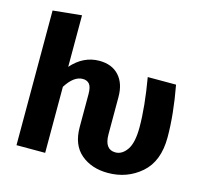

<svg xmlns="http://www.w3.org/2000/svg" viewBox="-110 -882 1089 1022"><g transform="rotate(15 434.5 -370.5)"><path d="M798 -531Q827 -374 827 -248Q827 -116 750.5 -49.5Q674 17 568 17Q478 17 419.5 -32.5Q361 -82 361 -180V-361Q361 -401 348 -416.5Q335 -432 311 -432Q262 -432 219 -364V0H61V-742L219 -758V-474Q284 -548 372 -548Q441 -548 480 -505.5Q519 -463 519 -388V-183Q519 -99 579 -99Q616 -99 642.5 -137.5Q669 -176 669 -261Q669 -374 642 -531Z"/></g></svg>

Font: FiraGO
Style: Bold
Weight: 700
Designer: bBox Type
Foundry: bBox Type GmbH
Version: Version 1.001;PS 001.001;hotconv 1.0.88;makeotf.lib2.5.64775